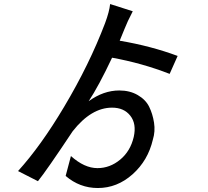

<svg xmlns="http://www.w3.org/2000/svg" viewBox="-20 -863 1040 961"><path d="M869.1 -583 829.1 -493.2Q691.4 -546.9 541 -574.2Q473.6 -431.6 423.8 -356.4Q498 -410.2 577.1 -410.2Q629.9 -410.2 669.4 -387.2Q709 -364.3 726.6 -328.6Q744.1 -293 751 -249Q757.8 -205.1 745.1 -164.1Q720.7 -59.6 643.6 9.3Q566.4 78.1 469.7 78.1Q378.9 78.1 308.6 17.6L335 -82Q402.3 -21.5 467.8 -21.5Q530.3 -21.5 581.5 -64Q632.8 -106.4 649.4 -177.7Q664.1 -243.2 632.3 -283.7Q600.6 -324.2 541 -324.2Q436.5 -324.2 343.8 -206.1Q211.9 -7.8 169.9 43.9L70.3 -6.8Q184.6 -132.8 300.8 -328.1Q427.7 -541 505.9 -747.1Q527.3 -804.7 531.2 -842.8L644.5 -806.6Q616.2 -752 603.5 -718.8Q584 -670.9 579.1 -659.2Q735.4 -632.8 869.1 -583Z"/></svg>

Font: GenEi Gothic M SemiBold
Style: Regular
Weight: 500
Designer: o_tamon (Modified); [Source Han Sans]
Ryoko NISHIZUKA  (kana & ideographs); Paul D. Hunt (Latin, Greek & Cyrillic); Wenl
Version: Version 1.1a;Original Version 1.004